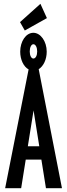

<svg xmlns="http://www.w3.org/2000/svg" viewBox="-20 -987 353 1007"><path d="M110 -827 226 -892 192 -967 85 -871ZM221 0H305L183 -624C208 -640 225 -675 225 -716C225 -770 193 -815 155 -815C116 -815 86 -770 86 -716C86 -674 104 -637 130 -623L7 0H91L115 -150H197ZM155 -680C144 -680 136 -696 136 -717C136 -738 144 -755 155 -755C167 -755 175 -738 175 -717C175 -696 167 -680 155 -680ZM156 -408 186 -220H126Z"/></svg>

Font: Inconsolata ExtraCondensed
Style: Bold
Weight: 700
Width: 2
Monospace: yes
Designer: Raph Levien, Cyreal, Brenton Simpson
Foundry: Raph Levien, Cyreal, Google
Version: Version 3.100